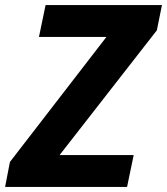

<svg xmlns="http://www.w3.org/2000/svg" viewBox="-50 -734 656 754"><path d="M-30 0H449L475 -125H184L566 -615L586 -714H129L103 -589H368L-11 -98Z"/></svg>

Font: Noto Sans
Style: Bold Italic
Weight: 700
Italic angle: -12°
Designer: Monotype Design Team
Foundry: Monotype Imaging Inc.
Version: Version 2.013